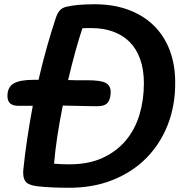

<svg xmlns="http://www.w3.org/2000/svg" viewBox="-20 -880 861 902"><path d="M424 -860Q514 -860 584.5 -833.5Q655 -807 703.5 -759Q752 -711 777.5 -643.5Q803 -576 803 -494Q804 -387 769 -296Q734 -205 668 -138Q602 -71 507 -33.5Q412 4 294 2Q261 2 226.5 0.5Q192 -1 155 -5Q116 -10 102.5 -24.5Q89 -39 89 -67V-78Q103 -217 134 -383H65Q15 -383 15 -429Q15 -471 44.5 -488Q74 -505 138 -505H161Q179 -583 199.5 -656Q220 -729 243 -798Q250 -818 260.5 -830.5Q271 -843 291 -848Q340 -860 424 -860ZM307 -108Q396 -108 461.5 -138Q527 -168 570.5 -219.5Q614 -271 635 -340.5Q656 -410 656 -489Q656 -553 638.5 -602Q621 -651 589 -683Q557 -715 511.5 -731.5Q466 -748 411 -748Q394 -748 383 -748Q372 -748 367 -747Q350 -696 333.5 -636Q317 -576 300 -504Q314 -503 337 -503Q360 -503 391 -503Q455 -503 477.5 -490Q500 -477 500 -448Q500 -417 487 -399Q474 -381 437 -381Q421 -381 393.5 -381.5Q366 -382 327 -383L275 -384Q260 -309 249.5 -241Q239 -173 234 -111Q265 -108 307 -108Z"/></svg>

Font: Lebkuchenwelt
Style: Regular
Weight: 400
Designer: Vernon Adams
Foundry: Gereon Berster
Version: Version 1.000;PS 001.001;hotconv 1.0.56 